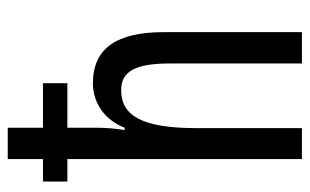

<svg xmlns="http://www.w3.org/2000/svg" viewBox="-172 -679 800 496"><g transform="rotate(-90 228.0 -431.0)"><path d="M146 -811H65V-720H7V-657H65V-51H145V-323C145 -462 176 -518 243 -518C292 -518 312 -481 312 -392V-51H393V-408C393 -528 352 -591 261 -591C211 -591 166 -561 146 -509H140C144 -533 146 -557 146 -580V-657H261V-720H146Z"/></g></svg>

Font: Noto Sans Tamil UI ExtraCondensed
Style: Regular
Weight: 400
Width: 2
Designer: Jelle Bosma - Monotype Design Team
Foundry: Monotype Imaging Inc.
Version: Version 2.004